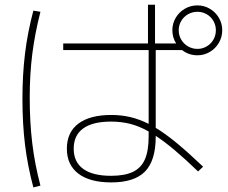

<svg xmlns="http://www.w3.org/2000/svg" viewBox="-20 -778 978 823"><path d="M266.6 -140.6Q266.6 -210.9 315.9 -248Q365.2 -285.2 457 -285.2Q500 -285.2 538.6 -276.1Q577.1 -267.1 617.2 -247.1V-563.5H251V-591.8H614.3V-757.8H644.5V-591.8H648.4H734.9Q718.8 -617.7 718.8 -648.4Q718.8 -677.2 733.2 -701.7Q747.6 -726.1 772.2 -740.5Q796.9 -754.9 826.2 -754.9Q855 -754.9 879.4 -740.5Q903.8 -726.1 918.2 -701.7Q932.6 -677.2 932.6 -648.4Q932.6 -619.1 918.2 -594.5Q903.8 -569.8 879.4 -555.4Q855 -541 826.2 -541Q789.1 -541 760.3 -563.5H647.5V-230Q689.5 -204.6 738.3 -164.3Q787.1 -124 850.6 -63.5L829.1 -43Q772.9 -97.2 728.8 -134.3Q684.6 -171.4 647.5 -195.8V-192.4Q647.5 -89.8 601.8 -43Q556.2 3.9 457 3.9Q365.2 3.9 315.9 -33.7Q266.6 -71.3 266.6 -140.6ZM905.3 -648.4Q905.3 -669.9 894.8 -688.2Q884.3 -706.5 866 -717Q847.7 -727.5 826.2 -727.5Q804.7 -727.5 786.1 -717Q767.6 -706.5 756.8 -688.2Q746.1 -669.9 746.1 -648.4Q746.1 -626.5 756.8 -608.2Q767.6 -589.8 786.1 -579.1Q804.7 -568.4 826.2 -568.4Q847.7 -568.4 866 -579.1Q884.3 -589.8 894.8 -608.2Q905.3 -626.5 905.3 -648.4ZM76.2 -353.5Q76.2 -457.5 87.2 -548.1Q98.1 -638.7 123 -732.4L153.3 -727.5Q129.4 -633.8 118.4 -546.6Q107.4 -459.5 107.4 -360.4Q107.4 -254.4 118.2 -164.6Q128.9 -74.7 153.3 17.6L123 25.4Q98.1 -67.9 87.2 -158Q76.2 -248 76.2 -353.5ZM456.1 -24.4Q514.6 -24.4 549.8 -41.3Q585 -58.1 601.1 -95Q617.2 -131.8 617.2 -193.4V-214.4Q576.7 -237.3 538.1 -247.1Q499.5 -256.8 456.1 -256.8Q377 -256.8 336.4 -227.3Q295.9 -197.8 295.9 -140.6Q295.9 -83.5 336.7 -54Q377.4 -24.4 456.1 -24.4Z"/></svg>

Font: Pretendard Thin
Style: Regular
Weight: 100
Designer: Base glyphs from Inter by Rasmus Andersson; Hangeul glyphs from Noto Sans CJK(Source Han Sans) by Jang Soo-young and Kan
Foundry: Kil Hyung-jin
Version: Version 1.309